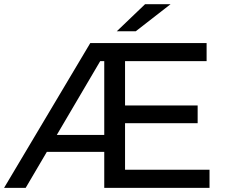

<svg xmlns="http://www.w3.org/2000/svg" viewBox="-21 -908 1089 928"><path d="M415.4 -700H516.1V-612.4H427.3L489.3 -656.7L103.1 0H-1.3ZM183.6 -255.7H516.1V-174.1H177.9ZM482.9 -700H977.6V-612.4H583.4V-87.6H991.7V0H482.9ZM575 -398.4H934.3V-312.6H574.1ZM680.1 -887.6H803.3L635.3 -757H543.6Z"/></svg>

Font: iiserrat Thin
Style: Regular
Weight: 100
Designer: Akira Ohta
Foundry: Akira Ohta
Version: Version 1.200;Glyphs 3.3.1 (3343)